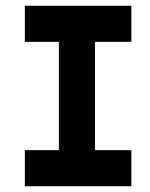

<svg xmlns="http://www.w3.org/2000/svg" viewBox="-20 -645 519 665"><path d="M66 -625H435V-500H309V-125H435V0H66V-125H184V-500H66Z"/></svg>

Font: Eyechart
Style: Regular
Weight: 400
Designer: Peter Wiegel
Foundry: Peter Wiegel
Version: Version 1.000